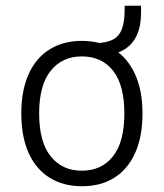

<svg xmlns="http://www.w3.org/2000/svg" viewBox="-20 -639 569 667"><path d="M265 8Q200 8 152.5 -21.5Q105 -51 79.5 -107.5Q54 -164 54 -245Q54 -325 79.5 -381.5Q105 -438 152.5 -467.5Q200 -497 264 -497Q330 -497 376.5 -467.5Q423 -438 449 -381.5Q475 -325 475 -245Q475 -164 449.5 -107.5Q424 -51 377 -21.5Q330 8 265 8ZM264 -46Q333 -46 372.5 -96Q412 -146 412 -245Q412 -343 373 -393Q334 -443 264 -443Q196 -443 156 -393Q116 -343 116 -245Q116 -146 156 -96Q196 -46 264 -46ZM341 -446 311 -467V-489Q351 -490 373 -502Q395 -514 404 -539.5Q413 -565 413 -605V-619H470V-595Q470 -549 455.5 -517Q441 -485 412.5 -467.5Q384 -450 341 -446Z"/></svg>

Font: Nunito Sans 10pt SemiCondensed Light
Style: Regular
Weight: 300
Width: 4
Designer: Vernon Adams
Foundry: Vernon Adams
Version: Version 3.101;gftools[0.9.27]